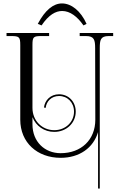

<svg xmlns="http://www.w3.org/2000/svg" viewBox="-20 -911 696 1118"><path d="M200 -772 222 -763C264 -825 304 -847 342 -847C388 -847 431 -814 466 -763L484 -772C450 -848 395 -891 341 -891C291 -891 243 -853 200 -772ZM18 -719V-701H44C92 -701 98 -696 98 -648V-214C98 -81 197 8 333 8C442.7 8 523.7 -49.9 551 -142V187H561V-214V-572V-630C561 -678 565 -701 613 -701H639V-719H444V-701H481C529 -701 533.9 -678 534 -630L535 -214C535 -97 453 -19 333 -19C240 -19 169 -86 169 -187V-228.8C189.1 -177.4 237.7 -143 296 -143C366 -143 421 -194 421 -261C421 -319 379 -362 324 -362C274 -362 241 -327 236 -285L246 -283C250 -320 279 -352 324 -352C373 -352 411 -314 411 -261C411 -200 361 -153 296 -153C225 -153 169 -208 169 -283V-648C169 -696 174 -701 222 -701H266V-719Z"/></svg>

Font: FoglihtenNo04
Style: Regular
Weight: 500
Designer: gluk (gluksza@wp.pl)
Foundry: gluk (gluksza@wp.pl)
Version: Version 0.70